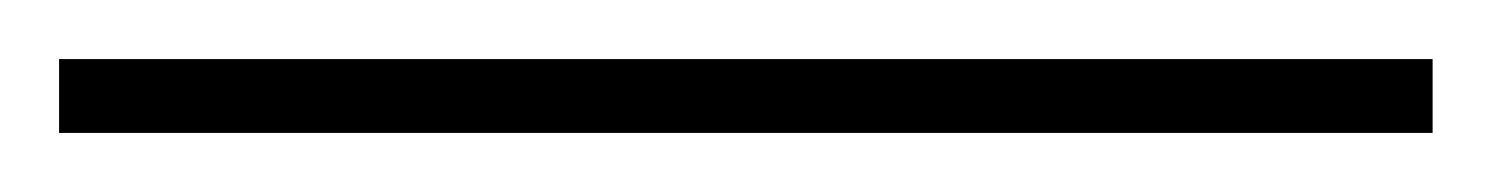

<svg xmlns="http://www.w3.org/2000/svg" viewBox="-23 -856 505 65"><path d="M462 -811H-3V-836H462Z"/></svg>

Font: Noto Sans Tamil UI SemiCondensed Thin
Style: Regular
Weight: 100
Width: 4
Designer: Jelle Bosma - Monotype Design Team
Foundry: Monotype Imaging Inc.
Version: Version 2.004; ttfautohint (v1.8.4.7-5d5b)